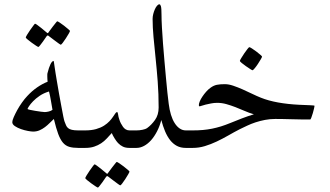

<svg xmlns="http://www.w3.org/2000/svg" viewBox="-20 -681 1521 884"><path d="M364.3 0H340.3Q315.9 0 299.1 -4.9Q282.2 -9.8 270 -23.9Q257.8 -38.1 248 -64.2Q238.3 -90.3 228 -133.3Q218.3 -124.5 208.5 -114.5Q198.7 -104.5 187 -95.7Q175.3 -86.9 162.1 -81.1Q148.9 -75.2 132.3 -75.2Q124.5 -75.2 108.4 -78.1Q92.3 -81.1 76.4 -86.7Q60.5 -92.3 48.6 -100.3Q36.6 -108.4 36.6 -118.7Q36.6 -126.5 43.2 -141.6Q49.8 -156.7 59.3 -174.1Q68.8 -191.4 81.1 -208.7Q93.3 -226.1 105 -238.3Q126.5 -261.7 150.9 -278.6Q175.3 -295.4 199.2 -304.7Q198.7 -310.5 198.2 -316.7Q197.8 -322.8 197.8 -328.6V-337.4Q197.8 -341.8 199.2 -346.2Q205.1 -370.1 212.4 -385.3Q219.7 -400.4 227.1 -400.4Q227.5 -400.4 228.5 -393.3Q229.5 -386.2 231.4 -373.5Q233.4 -360.8 235.8 -344.2Q238.3 -327.6 241.7 -308.6Q246.1 -279.8 252 -248.8Q257.8 -217.8 262.7 -190.7Q267.6 -163.6 271.5 -144.5Q275.4 -125.5 277.3 -121.1Q281.2 -110.8 284.4 -103.5Q287.6 -96.2 293.7 -91.1Q299.8 -85.9 310.8 -83.3Q321.8 -80.6 340.3 -80.6H364.3Q376.5 -80.6 383.5 -76.9Q390.6 -73.2 394 -67.9Q397.5 -62.5 398.4 -55.4Q399.4 -48.3 399.4 -40.5Q399.4 -32.7 398.4 -25.6Q397.5 -18.6 394 -12.9Q390.6 -7.3 383.5 -3.7Q376.5 0 364.3 0ZM221.7 -175.3Q218.3 -193.4 214.6 -216.6Q210.9 -239.7 205.6 -259.8Q181.2 -252.4 162.8 -240Q144.5 -227.5 132.3 -214.8Q120.1 -202.1 113.5 -191.9Q106.9 -181.6 106.9 -179.7Q106.9 -177.7 117.7 -175.3Q128.4 -172.9 142.1 -170.7Q155.8 -168.5 168.7 -166.7Q181.6 -165 186 -165Q193.4 -165 203.9 -167.5Q214.4 -169.9 221.7 -175.3ZM302.2 -538.6Q302.2 -536.1 296.4 -525.9Q290.5 -515.6 283.2 -504.4Q275.9 -493.2 269 -484.1Q262.2 -475.1 259.8 -475.1Q258.3 -475.1 249.8 -481.2Q241.2 -487.3 231 -495.1Q219.2 -503.4 204.6 -515.1Q202.1 -517.6 199.7 -517.6Q197.8 -517.6 195.3 -515.1Q185.5 -501 177.7 -489.7Q170.4 -480 164.6 -472.4Q158.7 -464.8 156.7 -464.8Q154.8 -464.8 145.5 -470.9Q136.2 -477.1 125.7 -484.6Q115.2 -492.2 106.9 -499.3Q98.6 -506.3 98.6 -508.3Q98.6 -510.7 104.7 -521Q110.8 -531.2 118.7 -542.5Q126.5 -553.7 133.3 -562.7Q140.1 -571.8 141.1 -571.8Q144.5 -571.8 152.8 -565.2Q161.1 -558.6 170.4 -551.8Q181.2 -543.5 193.8 -532.2Q197.8 -528.3 199.7 -528.3Q201.7 -528.3 204.6 -533.7Q214.4 -547.4 222.7 -558.1Q230 -566.9 236.1 -575Q242.2 -583 243.7 -583Q245.6 -583 255.4 -576.7Q265.1 -570.3 275.4 -562.3Q285.6 -554.2 293.9 -547.1Q302.2 -540 302.2 -538.6Z M601.6 0H576.2Q558.1 0 545.9 -5.9Q533.7 -11.7 523.4 -22.5Q516.1 -30.3 507.8 -43.5Q499.5 -56.6 494.6 -68.4Q482.9 -55.7 471.4 -43.2Q460 -30.8 445.6 -21.2Q431.2 -11.7 413.6 -5.9Q396 0 372.1 0H348.1Q335.9 0 328.9 -3.7Q321.8 -7.3 318.4 -12.9Q314.9 -18.6 314 -25.6Q313 -32.7 313 -40.5Q313 -48.3 314 -55.4Q314.9 -62.5 318.4 -67.9Q321.8 -73.2 328.9 -76.9Q335.9 -80.6 348.1 -80.6H372.1Q400.9 -80.6 422.4 -86.7Q443.8 -92.8 459 -102.5Q474.1 -112.3 483.9 -122.8Q493.7 -133.3 500.2 -143.1Q506.8 -152.8 511 -158.9Q515.1 -165 518.6 -165Q522.5 -165 523.7 -154.1Q524.9 -143.1 529.8 -129.4Q532.2 -121.6 536.6 -113Q541 -104.5 546.4 -96.9Q551.8 -89.4 559.3 -85Q566.9 -80.6 576.2 -80.6H601.6Q613.8 -80.6 620.8 -76.9Q627.9 -73.2 631.6 -67.9Q635.3 -62.5 636.2 -55.4Q637.2 -48.3 637.2 -40.5Q637.2 -32.7 636.2 -25.6Q635.3 -18.6 631.6 -12.9Q627.9 -7.3 620.8 -3.7Q613.8 0 601.6 0ZM576.2 108.9Q576.2 111.3 570.3 121.6Q564.5 131.8 557.1 143.1Q549.8 154.3 543 163.3Q536.1 172.4 533.7 172.4Q532.2 172.4 523.7 166.3Q515.1 160.2 504.9 152.3Q493.2 144 478.5 132.3Q476.1 129.9 473.6 129.9Q471.7 129.9 469.2 132.3Q459.5 146.5 451.7 157.7Q444.3 167.5 438.5 175Q432.6 182.6 430.7 182.6Q428.7 182.6 419.4 176.5Q410.2 170.4 399.7 162.8Q389.2 155.3 380.9 148.2Q372.6 141.1 372.6 139.2Q372.6 136.7 378.7 126.5Q384.8 116.2 392.6 105Q400.4 93.8 407.2 84.7Q414.1 75.7 415 75.7Q418.5 75.7 426.8 82.3Q435.1 88.9 444.3 95.7Q455.1 104 467.8 115.2Q471.7 119.1 473.6 119.1Q475.6 119.1 478.5 113.8Q488.3 100.1 496.6 89.4Q503.9 80.6 510 72.5Q516.1 64.5 517.6 64.5Q519.5 64.5 529.3 70.8Q539.1 77.1 549.3 85.2Q559.6 93.3 567.9 100.3Q576.2 107.4 576.2 108.9Z M860.4 0H835.4Q812 0 794.4 -9.3Q776.9 -18.6 763.4 -35.6Q750 -52.7 740 -76.4Q730 -100.1 722.7 -128.4Q715.3 -100.1 703.1 -76.4Q690.9 -52.7 675.8 -35.6Q660.6 -18.6 643.3 -9.3Q626 0 608.4 0H584.5Q572.3 0 565.2 -3.7Q558.1 -7.3 554.7 -12.9Q551.3 -18.6 550.3 -25.6Q549.3 -32.7 549.3 -40.5Q549.3 -48.3 550.3 -55.4Q551.3 -62.5 554.7 -67.9Q558.1 -73.2 565.2 -76.9Q572.3 -80.6 584.5 -80.6H608.4Q622.1 -80.6 636.2 -83.5Q650.4 -86.4 656.7 -90.8Q677.2 -105.5 693.8 -128.9Q710.4 -152.3 710.4 -186Q710.4 -248.5 706.1 -305.7Q701.7 -362.8 696.3 -414.1Q690.9 -465.3 686.8 -510.5Q682.6 -555.7 682.6 -594.2Q682.6 -604.5 685.5 -616.2Q688.5 -627.9 692.9 -637.9Q697.3 -647.9 702.9 -654.5Q708.5 -661.1 713.9 -661.1Q718.3 -661.1 720.9 -652.1Q723.6 -643.1 723.6 -613.8Q723.6 -588.9 725.6 -554Q727.5 -519 730.5 -480.2Q733.4 -441.4 737.1 -400.9Q740.7 -360.4 744.1 -323.2Q747.6 -286.1 750.7 -254.9Q753.9 -223.6 756.8 -203.1Q760.3 -175.3 767.1 -152.8Q773.9 -130.4 784.2 -114.3Q794.4 -98.1 807.4 -89.4Q820.3 -80.6 835.4 -80.6H860.4Q872.6 -80.6 879.6 -76.9Q886.7 -73.2 890.4 -67.9Q894 -62.5 895 -55.4Q896 -48.3 896 -40.5Q896 -32.7 895 -25.6Q894 -18.6 890.4 -12.9Q886.7 -7.3 879.6 -3.7Q872.6 0 860.4 0Z M1408.2 -130.9Q1388.2 -130.9 1364.7 -131.1Q1341.3 -131.3 1318.8 -132.1Q1296.4 -132.8 1277.3 -133.1Q1258.3 -133.3 1247.1 -133.3Q1222.7 -133.3 1200 -128.9Q1177.2 -124.5 1156.5 -117.7Q1135.7 -110.8 1117.4 -102.1Q1099.1 -93.3 1083.5 -85.9Q1057.1 -72.3 1030.8 -57.1Q1004.4 -42 977.5 -29.3Q950.7 -16.6 923.3 -8.3Q896 0 867.7 0H843.8Q831.5 0 824.5 -3.7Q817.4 -7.3 814 -12.9Q810.5 -18.6 809.6 -25.6Q808.6 -32.7 808.6 -40.5Q808.6 -48.3 809.6 -55.4Q810.5 -62.5 814 -67.9Q817.4 -73.2 824.5 -76.9Q831.5 -80.6 843.8 -80.6H867.7Q892.1 -80.6 914.1 -82.5Q936 -84.5 956.5 -88.6Q977.1 -92.8 997.6 -99.1Q1018.1 -105.5 1040.5 -114.7Q1064.9 -125 1093.3 -135.7Q1121.6 -146.5 1148.9 -154.8Q1127 -161.1 1106 -170.4Q1085 -179.7 1064 -187.7Q1043 -195.8 1022 -201.7Q1001 -207.5 980 -207.5Q965.8 -207.5 952.1 -204.8Q938.5 -202.1 927.2 -199.5Q916 -196.8 908.7 -194.1Q901.4 -191.4 899.4 -191.4Q895.5 -191.4 895.5 -196.8Q895.5 -204.1 899.9 -214.6Q904.3 -225.1 911.9 -236.3Q919.4 -247.6 929 -258.5Q938.5 -269.5 949.7 -277.3Q963.9 -287.6 978.3 -290.5Q992.7 -293.5 1015.1 -293.5Q1032.7 -293.5 1053.7 -286.4Q1074.7 -279.3 1096.9 -269.5Q1119.1 -259.8 1141.1 -249Q1163.1 -238.3 1181.6 -231Q1215.8 -217.3 1260.5 -209.2Q1305.2 -201.2 1355.5 -198.7Q1386.2 -197.3 1407.2 -196.5Q1428.2 -195.8 1428.2 -193.8Q1428.2 -191.9 1426 -181.9Q1423.8 -171.9 1420.4 -160.4Q1417 -148.9 1413.6 -139.9Q1410.2 -130.9 1408.2 -130.9ZM1186.5 -420.4Q1186.5 -418 1180.7 -408Q1174.8 -397.9 1167.5 -386.7Q1160.2 -375.5 1152.6 -366.5Q1145 -357.4 1142.6 -357.4Q1141.1 -357.4 1131.8 -363.3Q1122.6 -369.1 1112.1 -376.5Q1101.6 -383.8 1093 -390.9Q1084.5 -397.9 1084.5 -400.9Q1084.5 -403.3 1090.6 -413.3Q1096.7 -423.3 1104.2 -434.6Q1111.8 -445.8 1118.9 -454.8Q1126 -463.9 1127.9 -463.9Q1130.4 -463.9 1140.1 -457.8Q1149.9 -451.7 1160.2 -443.8Q1170.4 -436 1178.5 -429Q1186.5 -421.9 1186.5 -420.4Z"/></svg>

Font: Accordance
Style: Italic
Weight: 400
Italic angle: -11°
Version: Version 1.2 (build January 31, 2020) Miklal Software Solutio